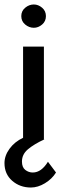

<svg xmlns="http://www.w3.org/2000/svg" viewBox="-22 -622 301 857"><path d="M73 -550Q73 -573 90.5 -587.5Q108 -602 129 -602Q149 -602 166 -587.5Q183 -573 183 -550Q183 -527 166 -512.5Q149 -498 129 -498Q108 -498 90.5 -512.5Q73 -527 73 -550ZM116 215Q67 215 32.5 185Q-2 155 -2 106Q-2 73 20.5 42Q43 11 81 -7V-414H174V-1L176 0Q129 22 102.5 44.5Q76 67 76 99Q76 125 91 136.5Q106 148 124 148Q144 148 161 135.5Q178 123 192 100L228 148Q210 177 178.5 196Q147 215 116 215Z"/></svg>

Font: Synthetic
Style: Regular
Weight: 400
Designer: Santiago Orozco
Foundry: Typemade
Version: Version 2.000; ttfautohint (v1.8.4.7-5d5b)